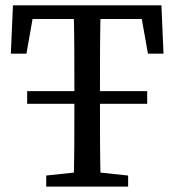

<svg xmlns="http://www.w3.org/2000/svg" viewBox="-20 -689 644 709"><path d="M80.3 -305.8H523.5V-352.5H80.3V-305.8ZM150.7 0H453.1V-40.8L312.5 -55.8H291.2L150.7 -40.8V0ZM251.7 0H352.1C349.1 -103 349.1 -207 349.1 -310V-359.3C349.1 -464.3 349.1 -568.3 352.1 -669.3H251.7C254.7 -566.3 254.7 -462.3 254.7 -359.3V-310C254.7 -205 254.7 -101 251.7 0ZM20 -490.8H77.6L109.2 -669.3L62.7 -618.9H541.1L494.6 -669.3L526.3 -490.8H583.8L576.1 -669.3H27.8L20 -490.8Z"/></svg>

Font: Source Serif Variable
Style: Regular
Weight: 389
Designer: Frank Grießhammer
Foundry: Adobe Systems Incorporated
Version: Version 3.001;hotconv 1.0.111;makeotfexe 2.5.65597